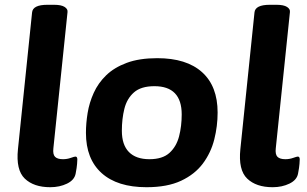

<svg xmlns="http://www.w3.org/2000/svg" viewBox="-20 -774 1283 802"><path d="M190 8Q121 8 83.5 -28Q46 -64 55 -151L114 -722Q117 -754 178 -754H206Q236 -754 250 -745Q264 -736 262 -723L203 -155Q200 -129 210 -119Q220 -109 243 -109Q260 -109 275.5 -114.5Q291 -120 295 -120Q303 -120 303 -108Q303 -104 302 -89.5Q301 -75 296 -49Q291 -22 260 -7Q229 8 190 8Z M592 8Q470 8 404.5 -51Q339 -110 339 -219Q339 -259 346 -302Q353 -345 371.5 -386Q390 -427 423.5 -459.5Q457 -492 509.5 -511.5Q562 -531 637 -531Q759 -531 824 -472.5Q889 -414 889 -304Q889 -247 875 -191.5Q861 -136 827.5 -91Q794 -46 736.5 -19Q679 8 592 8ZM604 -109Q659 -109 688 -135.5Q717 -162 728 -204.5Q739 -247 739 -296Q739 -414 625 -414Q569 -414 539.5 -388Q510 -362 499.5 -319.5Q489 -277 489 -228Q489 -169 518.5 -139Q548 -109 604 -109Z M1119 8Q1050 8 1012.5 -28Q975 -64 984 -151L1043 -722Q1046 -754 1107 -754H1135Q1165 -754 1179 -745Q1193 -736 1191 -723L1132 -155Q1129 -129 1139 -119Q1149 -109 1172 -109Q1189 -109 1204.5 -114.5Q1220 -120 1224 -120Q1232 -120 1232 -108Q1232 -104 1231 -89.5Q1230 -75 1225 -49Q1220 -22 1189 -7Q1158 8 1119 8Z"/></svg>

Font: Asap Semi Expanded Semi Expanded Regular
Style: Bold Italic
Weight: 700
Width: 6
Italic angle: -6°
Designer: Pablo Cosgaya
Foundry: Omnibus-Type
Version: Version 3.001; ttfautohint (v1.8.4.7-5d5b)